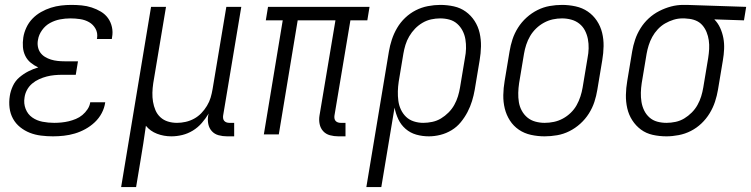

<svg xmlns="http://www.w3.org/2000/svg" viewBox="-20 -548 3063 783"><path d="M196 8Q172 8 147.5 5Q123 2 101.5 -6.5Q80 -15 62 -29.5Q44 -44 33 -64Q22 -84 19 -108Q16 -132 20 -157Q23 -177 32.5 -197.5Q42 -218 59 -232.5Q76 -247 95.5 -257Q115 -267 136 -273Q119 -281 105 -292.5Q91 -304 83 -320.5Q75 -337 73.5 -356Q72 -375 75 -395Q78 -415 87.5 -435.5Q97 -456 112.5 -472Q128 -488 147.5 -499Q167 -510 187.5 -516.5Q208 -523 229 -525.5Q250 -528 271 -528Q292 -528 313 -526Q334 -524 354 -517.5Q374 -511 391.5 -500.5Q409 -490 420.5 -474Q432 -458 436.5 -437.5Q441 -417 437 -396L436 -389H375L376 -393Q379 -414 369.5 -431Q360 -448 343.5 -457.5Q327 -467 307 -470Q287 -473 267 -473Q246 -473 225 -469Q204 -465 184.5 -454.5Q165 -444 151.5 -425Q138 -406 135 -386Q132 -372 134.5 -358Q137 -344 144.5 -333.5Q152 -323 163.5 -316Q175 -309 188 -305Q201 -301 215 -299.5Q229 -298 243 -298H298L289 -243H234Q218 -243 202 -241.5Q186 -240 170.5 -236Q155 -232 139.5 -225Q124 -218 111 -207Q98 -196 90 -181Q82 -166 80 -150Q76 -126 84.5 -104Q93 -82 111.5 -69Q130 -56 153.5 -51.5Q177 -47 201 -47Q215 -47 230.5 -48.5Q246 -50 260.5 -53.5Q275 -57 289.5 -63Q304 -69 316 -79Q328 -89 337 -102.5Q346 -116 348 -131H409V-130Q406 -108 395 -87Q384 -66 366.5 -49.5Q349 -33 328 -21.5Q307 -10 285 -3.5Q263 3 240.5 5.5Q218 8 196 8Z M474 215 596 -520H657L605 -209Q602 -189 601.5 -170Q601 -151 604 -133Q607 -115 614 -98.5Q621 -82 634 -70Q647 -58 664.5 -52.5Q682 -47 702 -47Q719 -47 737 -51Q755 -55 771.5 -64Q788 -73 801 -86.5Q814 -100 824 -116.5Q834 -133 839 -150Q844 -167 847 -185L903 -520H964L890 -77Q889 -71 890 -65Q891 -59 894.5 -55Q898 -51 903.5 -49Q909 -47 915 -47H935V8H906Q888 8 871.5 3.5Q855 -1 844 -13Q833 -25 829.5 -42Q826 -59 829 -77L831 -85Q819 -65 803 -46.5Q787 -28 766.5 -15.5Q746 -3 723.5 2.5Q701 8 679 8Q648 8 620.5 -2.5Q593 -13 575 -35Q570 1 564.5 36.5Q559 72 553 107L535 215Z M1389 8H1360Q1342 8 1325.5 3.5Q1309 -1 1298 -13Q1287 -25 1283.5 -42Q1280 -59 1283 -77L1348 -465H1194L1117 0H1056L1133 -465H1064L1073 -520H1487L1478 -465H1409L1344 -77Q1343 -71 1344 -65Q1345 -59 1348.5 -55Q1352 -51 1357.5 -49Q1363 -47 1369 -47H1389Z M1474 215 1566 -338Q1570 -362 1578 -386.5Q1586 -411 1599.5 -434Q1613 -457 1632.5 -475.5Q1652 -494 1675.5 -506Q1699 -518 1725 -523Q1751 -528 1775 -528Q1804 -528 1831 -522Q1858 -516 1879.5 -500.5Q1901 -485 1915.5 -462.5Q1930 -440 1936 -413.5Q1942 -387 1941.5 -359Q1941 -331 1936 -302L1916 -182Q1912 -159 1905 -136Q1898 -113 1886.5 -91Q1875 -69 1859 -49.5Q1843 -30 1821.5 -17Q1800 -4 1776 2Q1752 8 1729 8Q1702 8 1677.5 1Q1653 -6 1634 -22.5Q1615 -39 1604.5 -61.5Q1594 -84 1589 -109L1535 215ZM1706 -47Q1724 -47 1743 -51Q1762 -55 1778.5 -65Q1795 -75 1809 -89Q1823 -103 1832.5 -120Q1842 -137 1847.5 -155Q1853 -173 1856 -191L1876 -311Q1880 -331 1880.5 -350Q1881 -369 1878 -387.5Q1875 -406 1866.5 -422.5Q1858 -439 1844.5 -451Q1831 -463 1813 -468Q1795 -473 1775 -473Q1757 -473 1738.5 -469Q1720 -465 1703 -455Q1686 -445 1672.5 -431Q1659 -417 1649 -400Q1639 -383 1633.5 -365Q1628 -347 1625 -329L1606 -215Q1603 -195 1602.5 -175.5Q1602 -156 1604.5 -137Q1607 -118 1615 -101Q1623 -84 1636 -71.5Q1649 -59 1667.5 -53Q1686 -47 1706 -47Z M2201 8Q2173 8 2145.5 2Q2118 -4 2096 -19Q2074 -34 2059.5 -56.5Q2045 -79 2038.5 -105.5Q2032 -132 2032.5 -160.5Q2033 -189 2038 -218L2058 -338Q2062 -363 2070 -387.5Q2078 -412 2092.5 -435Q2107 -458 2127.5 -476.5Q2148 -495 2172 -507Q2196 -519 2221.5 -523.5Q2247 -528 2272 -528Q2300 -528 2327.5 -522Q2355 -516 2377 -501Q2399 -486 2414 -463.5Q2429 -441 2435.5 -414.5Q2442 -388 2441.5 -359.5Q2441 -331 2436 -302L2416 -182Q2412 -157 2404 -132.5Q2396 -108 2381.5 -85Q2367 -62 2346.5 -43.5Q2326 -25 2302 -13Q2278 -1 2252 3.5Q2226 8 2201 8ZM2201 -47Q2220 -47 2239 -51Q2258 -55 2275.5 -64.5Q2293 -74 2307.5 -88Q2322 -102 2331.5 -119Q2341 -136 2347 -154.5Q2353 -173 2356 -191L2376 -311Q2380 -331 2380.5 -350.5Q2381 -370 2377.5 -388.5Q2374 -407 2365.5 -423.5Q2357 -440 2342.5 -451.5Q2328 -463 2309.5 -468Q2291 -473 2272 -473Q2253 -473 2234.5 -469Q2216 -465 2198.5 -455.5Q2181 -446 2166.5 -432Q2152 -418 2142 -401Q2132 -384 2126 -365.5Q2120 -347 2117 -329L2097 -209Q2094 -189 2093.5 -169.5Q2093 -150 2096 -131.5Q2099 -113 2108 -96.5Q2117 -80 2131 -68.5Q2145 -57 2163.5 -52Q2182 -47 2201 -47Z M2698 8Q2669 8 2642 2Q2615 -4 2594 -19.5Q2573 -35 2558.5 -57.5Q2544 -80 2538 -106.5Q2532 -133 2532.5 -161Q2533 -189 2538 -218L2558 -338Q2562 -362 2570 -386Q2578 -410 2592 -432.5Q2606 -455 2625.5 -473Q2645 -491 2668.5 -503Q2692 -515 2716.5 -521.5Q2741 -528 2766 -528H2781L3023 -520L3014 -465L2893 -469Q2908 -454 2917 -434Q2926 -414 2930 -392.5Q2934 -371 2933 -348Q2932 -325 2928 -302L2908 -182Q2904 -158 2896 -133.5Q2888 -109 2874 -86Q2860 -63 2840.5 -44.5Q2821 -26 2797.5 -14Q2774 -2 2748 3Q2722 8 2698 8ZM2698 -47Q2716 -47 2735 -51Q2754 -55 2770.5 -65Q2787 -75 2801 -89Q2815 -103 2824.5 -120Q2834 -137 2839.5 -155Q2845 -173 2848 -191L2868 -311Q2871 -330 2872 -348Q2873 -366 2870.5 -383.5Q2868 -401 2861.5 -417Q2855 -433 2844 -445.5Q2833 -458 2817 -464.5Q2801 -471 2782 -472L2772 -473H2763Q2745 -473 2727 -467.5Q2709 -462 2692.5 -452.5Q2676 -443 2662.5 -428.5Q2649 -414 2640 -397.5Q2631 -381 2625.5 -363.5Q2620 -346 2617 -329L2597 -209Q2594 -189 2593.5 -170Q2593 -151 2596 -132.5Q2599 -114 2607 -97.5Q2615 -81 2628.5 -69Q2642 -57 2660 -52Q2678 -47 2698 -47Z"/></svg>

Font: Iosevka Term Curly Lt Obl
Style: Regular
Weight: 300
Italic angle: -9°
Designer: Belleve Invis
Foundry: Belleve Invis
Version: Version 32.3.0